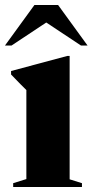

<svg xmlns="http://www.w3.org/2000/svg" viewBox="-26 -752 372 772"><path d="M254 -527V-31L303.5 -15.5V0H27V-15.5L80 -32V-390Q71 -399 56 -413.8Q41 -428.5 18.5 -452.5V-466.5L244.5 -527ZM-6 -569 112.5 -732H207.5L326 -569H299.5L160 -661.5L20.5 -569Z"/></svg>

Font: Newsreader Display
Style: Bold
Weight: 700
Designer: Hugues Gentile
Foundry: Production Type
Version: Version 1.001